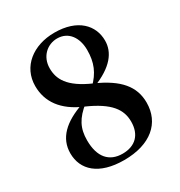

<svg xmlns="http://www.w3.org/2000/svg" viewBox="-181 -881 956 1021"><g transform="rotate(-30 297.0 -370.5)"><path d="M285.3 16.2C448.4 16.2 541 -65.3 541 -189.7C541 -288.6 482.2 -359.2 347.6 -418.7C214.6 -476.6 185.4 -539.3 185.4 -604.2C185.4 -677.4 239 -722.8 298.3 -722.8C367.9 -722.8 407.1 -665.9 407.1 -589.8C407.1 -513.8 384.9 -459.8 329.6 -406.4L341.4 -396.7V-400.3C467.6 -448.9 514.4 -514.6 514.4 -585.9C514.4 -679.2 444.4 -756.7 301.5 -756.7C170.6 -756.7 71.5 -680.2 71.5 -561.1C71.5 -464.3 126.3 -386.2 242.5 -336.7C378.9 -277.1 419.2 -216.9 419.2 -142.9C419.2 -65 374.8 -17.5 295.1 -17.5C213.9 -17.5 166.1 -69.9 166.1 -173.6C166.1 -247.5 191.8 -295.7 257.2 -347.8L241.5 -360.6V-354.9C119.3 -313.5 54.4 -250.1 54.4 -158.1C54.4 -56.5 130.6 16.2 285.3 16.2Z"/></g></svg>

Font: Source Han Serif TW VF
Style: Regular
Weight: 250
Designer: Ryoko NISHIZUKA 西塚涼子 (kana & ideographs); Frank Grießhammer (Latin, Greek & Cyrillic); Wenlong ZHANG 张文龙 (bopomofo); San
Foundry: Adobe
Version: Version 2.002;hotconv 1.1.0;makeotfexe 2.6.0